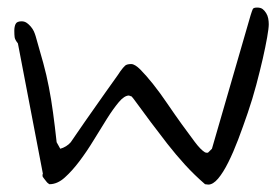

<svg xmlns="http://www.w3.org/2000/svg" viewBox="-20 -497 753 518"><path d="M28.3 -379.9Q20.5 -389.6 19.5 -396.5Q18.6 -403.3 18.6 -414.1Q18.6 -424.8 22 -432.1Q25.4 -439.5 38.1 -439.5Q45.9 -439.5 51.8 -435.5Q57.6 -431.6 63 -425.3Q68.4 -418.9 71.3 -412.6Q74.2 -406.2 76.2 -399.4Q87.9 -359.4 96.7 -327.1Q105.5 -294.9 111.8 -262.2Q118.2 -229.5 123 -193.8Q127.9 -158.2 132.8 -113.3L142.6 -95.7Q150.4 -97.7 158.2 -102.5Q166 -107.4 170.9 -113.3Q175.8 -120.1 186 -135.3Q196.3 -150.4 209.5 -169.4Q222.7 -188.5 237.3 -209Q252 -229.5 265.1 -248.5Q278.3 -267.6 289.1 -282.2Q299.8 -296.9 304.7 -304.7Q312.5 -315.4 317.4 -319.8Q322.3 -324.2 334 -324.2Q343.8 -324.2 358.9 -309.1Q374 -293.9 393.1 -270Q412.1 -246.1 431.6 -217.3Q451.2 -188.5 470.2 -162.1Q489.3 -135.7 505.4 -114.3Q521.5 -92.8 533.2 -85.9Q534.2 -85.9 535.2 -85.4Q536.1 -85 537.1 -85H540Q541 -85 542 -85.9L551.8 -95.7L656.2 -456.1Q660.2 -468.8 662.1 -472.7Q664.1 -476.6 673.8 -476.6Q683.6 -476.6 689 -472.2Q694.3 -467.8 698.2 -461.4Q702.1 -455.1 703.6 -447.3Q705.1 -439.5 705.1 -431.6Q705.1 -420.9 700.7 -396Q696.3 -371.1 689 -338.9Q681.6 -306.6 671.4 -268.1Q661.1 -229.5 648.4 -192.4Q635.7 -155.3 622.6 -120.6Q609.4 -85.9 595.7 -58.6Q582 -31.2 568.4 -15.1Q554.7 1 542 1Q541 1 537.6 0.5Q534.2 0 533.2 0Q503.9 -25.4 479 -52.7Q454.1 -80.1 431.6 -108.9Q409.2 -137.7 387.2 -167Q365.2 -196.3 341.8 -228.5Q340.8 -229.5 337.9 -233.4Q335 -237.3 334 -237.3Q332 -237.3 331.1 -238.3Q329.1 -238.3 329.1 -238.8Q329.1 -239.3 328.1 -239.3Q315.4 -239.3 300.3 -221.2Q285.2 -203.1 268.6 -176.8Q252 -150.4 232.9 -119.1Q213.9 -87.9 194.3 -62Q174.8 -36.1 154.8 -18.1Q134.8 0 113.3 0Q113.3 0 110.4 -2Q107.4 -3.9 105 -7.3Q102.5 -10.7 99.6 -14.2Q96.7 -17.6 95.7 -19.5Q94.7 -20.5 94.7 -23.9Q94.7 -27.3 95.7 -28.3Z"/></svg>

Font: Swanky and Moo Moo Cyrillic
Style: Regular
Weight: 400
Designer: Kimberly Geswein; Denis Ignatov
Foundry: Kimberly Geswein; Denis Ignatov
Version: Version 1.003 June 27, 2018